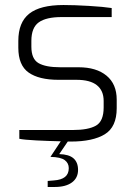

<svg xmlns="http://www.w3.org/2000/svg" viewBox="-20 -558 538 765"><path d="M445 -161V-127Q445 -52 397.5 -23Q350 6 262 6H250L216 56Q255 57 273 73Q291 89 291 119Q291 151 266.5 169Q242 187 198 187H170V163L194 161Q224 159 239 147Q254 135 254 112Q254 92 238 80Q222 68 181 67L222 5Q175 4 125 1.5Q75 -1 57 -5V-40H270Q332 -40 362.5 -57.5Q393 -75 393 -130V-156Q393 -197 366 -218.5Q339 -240 285 -240H213Q135 -240 94 -269Q53 -298 53 -368V-395Q53 -469 96.5 -503.5Q140 -538 233 -538Q275 -538 334 -534.5Q393 -531 425 -526V-490H225Q164 -490 134.5 -469Q105 -448 105 -395V-372Q105 -323 133.5 -306.5Q162 -290 220 -290H293Q364 -290 404.5 -256.5Q445 -223 445 -161Z"/></svg>

Font: Exo Light
Style: Regular
Weight: 300
Designer: Natanael Gama
Foundry: Natanael Gama
Version: Version 1.500; ttfautohint (v1.6)